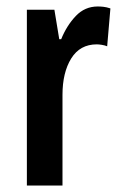

<svg xmlns="http://www.w3.org/2000/svg" viewBox="-20 -573 375 593"><path d="M282 -553Q290 -553 299.5 -552Q309 -551 321 -547L311 -430Q304 -433 294.5 -434.5Q285 -436 279 -436Q227 -436 200 -392.5Q173 -349 173 -280V0H63V-543H148L163 -452H169Q186 -494 214 -523.5Q242 -553 282 -553Z"/></svg>

Font: Noto Sans Tamil ExtraCondensed SemiBold
Style: Regular
Weight: 600
Width: 2
Designer: Jelle Bosma - Monotype Design Team
Foundry: Monotype Imaging Inc.
Version: Version 2.004; ttfautohint (v1.8.4.7-5d5b)